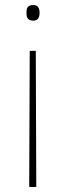

<svg xmlns="http://www.w3.org/2000/svg" viewBox="-20 -556 263 762"><path d="M137 -505C137 -522 132 -536 112 -536C88 -536 85 -522 85 -505C85 -489 88 -474 112 -474C132 -474 137 -489 137 -505ZM98 -354 96 186H124L122 -354Z"/></svg>

Font: Noto Sans Telugu Thin
Style: Regular
Weight: 100
Designer: Jelle Bosma - Monotype Design Team
Foundry: Monotype Imaging Inc.
Version: Version 2.005